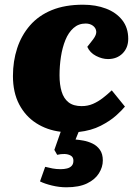

<svg xmlns="http://www.w3.org/2000/svg" viewBox="-20 -549 594 816"><path d="M262 247Q232 247 201 239.5Q170 232 150 222L172 160Q188 164 203.5 167Q219 170 238 170Q252 170 264.5 167Q277 164 284.5 156Q292 148 292 134Q292 119 281 112.5Q270 106 254.5 105.5Q239 105 223 109L211 88L238 11Q180 4 134 -25.5Q88 -55 61.5 -105.5Q35 -156 35 -226Q35 -289 53 -344Q71 -399 107.5 -441Q144 -483 200 -506Q256 -529 333 -529Q387 -529 430.5 -512.5Q474 -496 499.5 -463.5Q525 -431 525 -384Q525 -346 501 -322Q477 -298 439 -298Q414 -298 388 -311.5Q362 -325 351 -350L376 -382Q391 -402 389 -416.5Q387 -431 374.5 -440Q362 -449 344 -449Q314 -449 292.5 -430Q271 -411 258 -379Q245 -347 239 -308Q233 -269 233 -229Q233 -189 242 -159.5Q251 -130 271.5 -114Q292 -98 327 -98Q353 -98 375 -107.5Q397 -117 417 -132.5Q437 -148 455 -165L511 -96Q499 -81 473.5 -58Q448 -35 408 -14.5Q368 6 314 12L301 44Q315 45 334.5 48.5Q354 52 373 61Q392 70 404.5 87.5Q417 105 417 133Q417 161 400.5 187.5Q384 214 350 230.5Q316 247 262 247Z"/></svg>

Font: Literata ExtraBold
Style: Italic
Weight: 800
Italic angle: -2°
Designer: Latin by Veronika Burian and Jose Scaglione. Greek by Irene Vlachou. Cyrillic by Vera Evstafieva
Foundry: TypeTogether
Version: Version 3.002